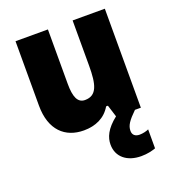

<svg xmlns="http://www.w3.org/2000/svg" viewBox="-143 -660 903 1008"><g transform="rotate(-20 309.0 -156.5)"><path d="M465 96C465 66 481 43 525 0H558V-553H378V-300C378 -197 364 -138 297 -138C256 -138 240 -176 240 -249V-553H59V-193C59 -56 133 10 237 10C302 10 357 -14 389 -69H399L420 -2C360 45 342 88 342 128C342 197 395 240 474 240C509 240 535 233 555 226V120C543 126 522 131 504 131C480 131 465 119 465 96Z"/></g></svg>

Font: Noto Sans Georgian SemiCondensed Black
Style: Regular
Weight: 900
Width: 4
Designer: Monotype Design Team, Akaki Razmadze
Foundry: Google LLC
Version: Version 2.005